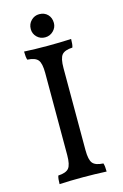

<svg xmlns="http://www.w3.org/2000/svg" viewBox="-127 -895 609 954"><g transform="rotate(-15 177.0 -418.0)"><path d="M61 -636Q56 -650 56 -679Q111 -676 177 -676Q238 -676 298 -679Q298 -650 293 -636Q253 -634 238.5 -616.5Q224 -599 224 -549V-127Q224 -77 238.5 -59.5Q253 -42 293 -40Q298 -26 298 3Q238 0 177 0Q107 0 56 3Q56 -26 61 -40Q101 -42 115.5 -59.5Q130 -77 130 -127V-549Q130 -599 115.5 -616.5Q101 -634 61 -636ZM117 -778Q117 -804 134.5 -821.5Q152 -839 176 -839Q203 -839 219.5 -822Q236 -805 236 -778Q236 -755 218.5 -737.5Q201 -720 176 -720Q151 -720 134 -737Q117 -754 117 -778Z"/></g></svg>

Font: Vollkorn SC
Style: Regular
Weight: 400
Designer: Friedrich Althausen
Foundry: Friedrich Althausen
Version: Version 4.015